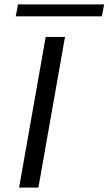

<svg xmlns="http://www.w3.org/2000/svg" viewBox="-20 -854 494 874"><path d="M51.8 -779.8 62 -834H454.1L443.8 -779.8ZM66.9 0 188 -686H275.9L154.8 0Z"/></svg>

Font: Archivo Expanded Light
Style: Italic
Weight: 300
Width: 7
Italic angle: -10°
Designer: Hector Gatti
Foundry: Omnibus-Type
Version: Version 2.001